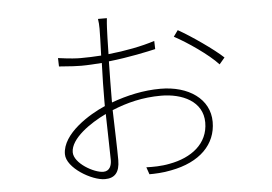

<svg xmlns="http://www.w3.org/2000/svg" viewBox="-48 -675 1096 773"><g transform="rotate(-5 500.0 -288.5)"><path d="M342 4C305 4 226 -40 226 -85C226 -140 307 -196 372 -227C373 -156 376 -76 376 -40C376 -19 368 4 342 4ZM401 -283C401 -328 402 -384 403 -437C486 -446 563 -463 593 -470L592 -503C540 -486 472 -473 404 -466C405 -515 406 -556 407 -572C408 -583 408 -597 410 -611H374C376 -600 377 -586 377 -571C377 -555 376 -513 374 -463C346 -461 318 -460 291 -460C275 -460 251 -461 200 -468L201 -434C253 -430 271 -429 291 -429C317 -429 345 -431 374 -433C372 -380 371 -322 371 -280V-259C308 -232 194 -163 194 -80C194 -24 294 34 346 34C385 34 406 13 406 -38C406 -81 403 -165 401 -240C462 -265 525 -281 600 -281C685 -281 768 -244 768 -158C768 -72 699 -21 611 -5C577 2 541 2 516 1L526 30C546 30 581 29 614 22C732 0 798 -67 798 -158C798 -251 713 -309 600 -309C531 -309 464 -294 401 -271ZM672 -513C723 -486 808 -428 846 -386L868 -412C831 -447 742 -509 690 -538Z"/></g></svg>

Font: Noto Sans CJK JP Thin
Style: Regular
Weight: 250
Designer: Ryoko NISHIZUKA (kana & ideographs); Paul D. Hunt (Latin, Greek & Cyrillic); Wenlong ZHANG (bopomofo); Sandoll Communica
Foundry: Adobe Systems Incorporated
Version: Version 1.004;PS 1.004;hotconv 1.0.82;makeotf.lib2.5.63406